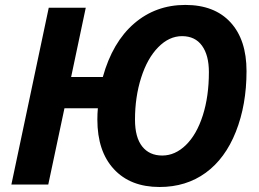

<svg xmlns="http://www.w3.org/2000/svg" viewBox="-20 -745 1046 775"><path d="M975.1 -458Q975.1 -321.8 932.1 -213.4Q889.2 -105 810.3 -47.6Q731.4 9.8 624 9.8Q506.3 9.8 439.7 -62.3Q373 -134.3 373 -262.2Q373 -286.6 375 -308.1H240.2L174.8 0H25.9L176.8 -713.9H326.2L267.1 -434.1H395Q434.1 -574.7 521.2 -649.9Q608.4 -725.1 728 -725.1Q845.7 -725.1 910.4 -654.8Q975.1 -584.5 975.1 -458ZM714.8 -599.1Q662.6 -599.1 618.7 -554.4Q574.7 -509.8 549.8 -431.6Q524.9 -353.5 524.9 -262.2Q524.9 -190.4 554 -153.8Q583 -117.2 634.8 -117.2Q687 -117.2 730.5 -159.7Q773.9 -202.1 798.6 -279.1Q823.2 -356 823.2 -454.1Q823.2 -522 795.4 -560.5Q767.6 -599.1 714.8 -599.1Z"/></svg>

Font: Zoram GWebM
Style: Bold Italic
Weight: 700
Italic angle: -12°
Foundry: Ascender Corporation
Version: Version 1.000